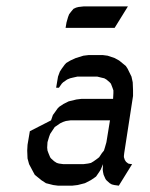

<svg xmlns="http://www.w3.org/2000/svg" viewBox="-20 -586 475 606"><path d="M65.9 -110.8 66.9 -128.9 74.2 -171.9 141.1 -206.1 147 -223.1 152.8 -231 162.1 -244.1 167 -249 180.2 -257.8 196.8 -266.1 221.2 -272 236.8 -273.9H336.9L337.9 -292V-300.8L335 -309.1L330.1 -321.8L326.2 -326.2L315.9 -335L309.1 -338.9L300.8 -340.8L287.1 -344.2H224.1L209 -340.8L201.2 -338.9L191.9 -335L179.2 -326.2L174.8 -321.8L166 -309.1H157.2L163.1 -344.2L168.9 -359.9L174.8 -369.1L184.1 -381.8L189 -387.2L202.1 -395L219.2 -402.8L243.2 -410.2L258.8 -412.1H305.2L319.8 -410.2L341.8 -402.8L356 -395L377 -377.9L382.8 -369.1L395 -344.2L398.9 -326.2L399.9 -300.8V-283.2L372.1 -103L371.1 -94.2V-89.8L374 -81.1L377.9 -75.2L384.8 -69.8L389.2 -68.8L397 -67.9L355 0L340.8 -2L333 -3.9L326.2 -7.8L315.9 -17.1L313 -21L307.1 -34.2L305.2 -43L304.2 -50.8L305.2 -67.9L297.9 -50.8L293 -43L283.2 -28.8L277.8 -24.9L266.1 -17.1L248 -7.8L225.1 -2L208 0H163.1L147.9 -2L125 -7.8L110.8 -17.1L89.8 -34.2L85 -43L71.8 -67.9L66.9 -85.9ZM128.9 -120.1 129.9 -110.8 132.8 -103 138.2 -89.8 141.1 -85.9 150.9 -77.1 159.2 -71.8 166 -69.8 180.2 -67.9H243.2L257.8 -69.8L267.1 -71.8L275.9 -77.1L288.1 -85.9L293 -89.8L301.8 -103L308.1 -110.8L311 -120.1L315.9 -137.2L327.1 -206.1H202.1L188 -204.1L179.2 -201.2L169.9 -196.8L157.2 -188L152.8 -185.1L144 -171.9L138.2 -163.1L134.8 -153.8L129.9 -137.2ZM187 -498 189.9 -515.1 194.8 -532.2 198.2 -541 204.1 -548.8 211.9 -558.1 220.2 -562 228 -564 245.1 -565.9H383.8L341.8 -498Z"/></svg>

Font: Petahja
Style: Italic
Weight: 400
Designer: T. Christopher White
Version: Version 1.1